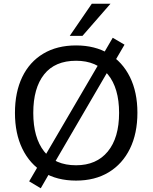

<svg xmlns="http://www.w3.org/2000/svg" viewBox="-20 -957 816 1027"><path d="M60 -353Q60 -464 99 -545Q138 -626 211.5 -670Q285 -714 387 -714Q488 -714 561.5 -670Q635 -626 675 -545Q715 -464 715 -354Q715 -243 675 -161.5Q635 -80 561.5 -35.5Q488 9 387 9Q285 9 212 -35.5Q139 -80 99.5 -161.5Q60 -243 60 -353ZM158 -353Q158 -221 216 -147Q274 -73 387 -73Q496 -73 556.5 -146.5Q617 -220 617 -353Q617 -486 557 -559Q497 -632 387 -632Q274 -632 216 -559Q158 -486 158 -353ZM254 -47 198 50 136 13 192 -83 221 -124 510 -618 527 -659 583 -755 646 -718 590 -622 560 -581 272 -87ZM353 -765 471 -937H571L421 -765Z"/></svg>

Font: Mulish ExtraLight Medium
Style: Regular
Weight: 500
Version: Version 3.603